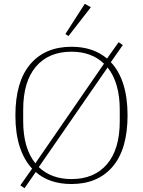

<svg xmlns="http://www.w3.org/2000/svg" viewBox="-20 -956 752 1010"><path d="M87 19 149 -69Q106 -115 83.5 -185Q61 -255 61 -349Q61 -526 139 -618Q217 -710 356 -710Q470 -710 543 -648L604 -734L626 -719L563 -629Q606 -584 628.5 -513.5Q651 -443 651 -349Q651 -172 573 -80Q495 12 356 12Q240 12 168 -51L109 34ZM527 -621Q462 -684 356 -684Q236 -684 169 -605.5Q102 -527 102 -379V-319Q102 -176 166 -97ZM356 -14Q476 -14 543 -92.5Q610 -171 610 -319V-379Q610 -451 593.5 -507Q577 -563 546 -601L184 -77Q250 -14 356 -14ZM324 -777 426 -936 458 -918 340 -766Z"/></svg>

Font: IBM Plex Serif ExtLt
Style: Regular
Weight: 200
Designer: Mike Abbink, Paul van der Laan, Pieter van Rosmalen
Foundry: Bold Monday
Version: Version 3.001